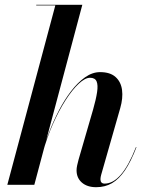

<svg xmlns="http://www.w3.org/2000/svg" viewBox="-20 -770 612 800"><path d="M10.5 0 210.5 -747.5H131V-750H323L123 0ZM380.5 10Q343.5 10 321.2 -9.2Q299 -28.5 299 -60.5Q299 -69.5 301.5 -81.2Q304 -93 307.5 -105.5L368 -314Q380 -356 384.5 -385.8Q389 -415.5 382.5 -430.8Q376 -446 355 -446Q334.5 -446 307.8 -421Q281 -396 253 -352.2Q225 -308.5 200 -252Q175 -195.5 158 -133H156.5Q167 -173.5 184.8 -219.5Q202.5 -265.5 225.5 -309.8Q248.5 -354 276.2 -390.2Q304 -426.5 334.5 -448Q365 -469.5 397 -469.5Q439 -469.5 461.5 -449.2Q484 -429 488.5 -395.2Q493 -361.5 481 -319.5L401.5 -41.5Q400.5 -38 399.5 -32.8Q398.5 -27.5 398.5 -23.5Q398.5 -5 416 -5Q451 -5 483.2 -41.8Q515.5 -78.5 546.5 -157L548.5 -156.5Q525.5 -97 500.8 -60.5Q476 -24 447 -7Q418 10 380.5 10Z"/></svg>

Font: Bodoni Moda 72pt SemiBold
Style: Italic
Weight: 600
Italic angle: -13°
Designer: Owen Earl
Foundry: indestructible type
Version: Version 2.004